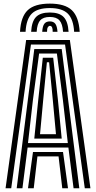

<svg xmlns="http://www.w3.org/2000/svg" viewBox="-20 -1016 518 1036"><path d="M10 0 121 -800H357L468 0H437.5L331 -775.8H147L40.5 0ZM70 0 165 -751.2H313L408 0H377L349 -220H129L101 0ZM131 -244H346L319.5 -475.2L287 -727H191L157.5 -475.2ZM165 -268 186.2 -475.2 211 -704.5H267L292.8 -475.2L313 -268ZM196 -292H282L265 -475.2L245 -680H233L213 -475.2ZM131 0 158 -196H320L347 0H316L296 -172H182L162 0ZM249 -996.5Q167 -996.5 129.6 -961.1Q92.2 -925.8 88 -844.5H118Q121.5 -913 152 -942.8Q182.5 -972.5 249 -972.5Q315 -972.5 345.5 -942.8Q376 -913 380 -844.5H410Q405 -925.8 367.6 -961.1Q330.2 -996.5 249 -996.5ZM249 -948.5Q197.8 -948.5 174.4 -924.4Q151 -900.2 148 -844.5H177.8Q180.2 -887.2 196.8 -905.9Q213.2 -924.5 249 -924.5Q284.5 -924.5 301 -905.9Q317.5 -887.2 320.2 -844.5H350Q346.8 -900.2 323.2 -924.4Q299.8 -948.5 249 -948.5ZM249 -900.5Q228.5 -900.5 219 -887.5Q209.5 -874.5 207.8 -844.5H233.8Q233.5 -861.5 238.1 -869Q242.8 -876.5 249 -876.5Q265.2 -876.5 264.2 -844.5H290.2Q288.2 -874.5 278.6 -887.5Q269 -900.5 249 -900.5Z"/></svg>

Font: Big Shoulders Inline Display Black
Style: Regular
Weight: 900
Designer: Patric King
Foundry: XO Type Co
Version: Version 1.000